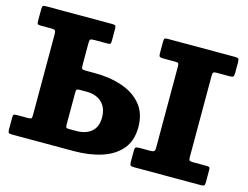

<svg xmlns="http://www.w3.org/2000/svg" viewBox="-101 -917 1404 1085"><g transform="rotate(15 601.0 -375.0)"><path d="M1048.5 -612.5V-135.5Q1048.5 -120.5 1053.5 -117Q1058.5 -113.5 1073.5 -113.5H1152.5Q1163.5 -113.5 1168.2 -110.8Q1173 -108 1173 -97V-22.5Q1173 -8 1168.8 -4Q1164.5 0 1149.5 0H757.5Q742 0 737.8 -4.8Q733.5 -9.5 733.5 -25V-92Q733.5 -106.5 739 -110Q744.5 -113.5 760 -113.5H824.5Q838.5 -113.5 844.8 -117.5Q851 -121.5 851 -137.5V-612Q851 -626.5 848.2 -631.5Q845.5 -636.5 830.5 -636.5H757.5Q744 -636.5 738.8 -640.2Q733.5 -644 733.5 -658V-725.5Q733.5 -741.5 737 -745.8Q740.5 -750 756 -750H1148.5Q1164.5 -750 1168.8 -745.2Q1173 -740.5 1173 -725V-662Q1173 -645 1168 -640.8Q1163 -636.5 1148 -636.5H1072Q1056.5 -636.5 1052.5 -632Q1048.5 -627.5 1048.5 -612.5ZM106 -113.5Q121.5 -113.5 126.2 -116.5Q131 -119.5 131 -134.5V-606.5Q131 -625 127 -630.8Q123 -636.5 103.5 -636.5H42Q28 -636.5 24.5 -640.5Q21 -644.5 21 -658.5V-727Q21 -743 25.8 -746.5Q30.5 -750 46 -750H430.5Q447.5 -750 450.2 -744.8Q453 -739.5 453 -723V-660Q453 -645.5 450.2 -641Q447.5 -636.5 433 -636.5H355.5Q337.5 -636.5 333 -632.2Q328.5 -628 328.5 -610.5V-483Q328.5 -466 332.2 -461.2Q336 -456.5 353 -456.5H405.5Q496 -456.5 568 -431.8Q640 -407 682 -355.8Q724 -304.5 724 -224.5Q724 -145 682 -95.5Q640 -46 568 -23Q496 0 405.5 0H46.5Q31 0 26 -3.8Q21 -7.5 21 -24V-91.5Q21 -106.5 25 -110Q29 -113.5 44 -113.5ZM350.5 -343Q336 -343 332.2 -339.2Q328.5 -335.5 328.5 -321V-135Q328.5 -122.5 331 -118Q333.5 -113.5 345.5 -113.5H390.5Q446 -113.5 478.8 -141.2Q511.5 -169 511.5 -224.5Q511.5 -280.5 478.8 -311.8Q446 -343 390.5 -343Z"/></g></svg>

Font: Besley* Heavy
Style: Regular
Weight: 800
Designer: Owen Earl
Foundry: indestructible type*
Version: Version 3.000; ttfautohint (v1.8.3)